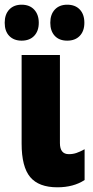

<svg xmlns="http://www.w3.org/2000/svg" viewBox="-42 -787 396 817"><path d="M213 -178Q213 -131 251 -131Q268 -131 283 -136Q298 -141 318 -152V-21Q271 10 202 10Q123 10 86.5 -33.5Q50 -77 50 -176V-553H213ZM50 -767Q84 -767 103.5 -746Q123 -725 123 -690Q123 -655 103.5 -634.5Q84 -614 50 -614Q17 -614 -2.5 -634Q-22 -654 -22 -690Q-22 -726 -2.5 -746.5Q17 -767 50 -767ZM244 -767Q278 -767 297.5 -746.5Q317 -726 317 -690Q317 -655 297.5 -634.5Q278 -614 244 -614Q210 -614 191 -634.5Q172 -655 172 -690Q172 -726 191.5 -746.5Q211 -767 244 -767Z"/></svg>

Font: Noto Sans UI CondBlack
Style: Regular
Weight: 900
Width: 3
Designer: Monotype Design Team
Foundry: Monotype Imaging Inc.
Version: Version 1.001